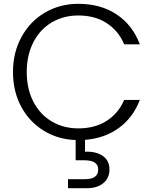

<svg xmlns="http://www.w3.org/2000/svg" viewBox="-20 -727 811 1005"><path d="M630 -204H712Q677 -112 602.5 -57.5Q528 -3 425 5V67Q484 65 518.5 89.5Q553 114 553 160Q553 205 521 231.5Q489 258 436 258H336V211H422Q459 211 476.5 198.5Q494 186 494 160Q494 112 422 112H376V6Q283 3 208 -43.5Q133 -90 90.5 -169.5Q48 -249 48 -350Q48 -453 93 -534.5Q138 -616 216 -661.5Q294 -707 390 -707Q507 -707 590.5 -651.5Q674 -596 712 -495H630Q600 -566 538.5 -606Q477 -646 390 -646Q313 -646 251.5 -610Q190 -574 155 -506.5Q120 -439 120 -350Q120 -261 155 -194Q190 -127 251.5 -91Q313 -55 390 -55Q477 -55 538.5 -94.5Q600 -134 630 -204Z"/></svg>

Font: Poppins-tnum Light
Style: Regular
Weight: 300
Designer: Ninad Kale (Devanagari), Jonny Pinhorn (Latin)
Foundry: Indian Type Foundry
Version: Version 4.004